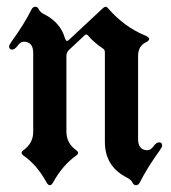

<svg xmlns="http://www.w3.org/2000/svg" viewBox="-20 -543 511 573"><path d="M7.3 -404.8Q7.3 -409.2 15.1 -419.9Q52.7 -471.7 73.7 -514.2Q78.1 -522.9 85.2 -522.9Q92.3 -522.9 96.2 -514.6Q100.1 -506.3 111.8 -500.5Q160.6 -476.1 174.3 -427.7Q176.8 -420.9 179.7 -420.9Q182.6 -420.9 185.5 -423.8L287.6 -519Q292 -522.9 295.4 -522.9Q298.8 -522.9 301.8 -519Q350.6 -462.9 412.1 -437.5Q425.3 -432.1 425.3 -426.8Q425.3 -421.4 414.1 -416Q392.1 -404.8 392.1 -376V-128.4Q392.1 -94.7 419.9 -94.7Q429.7 -94.7 438 -106.4Q446.3 -118.2 455.1 -118.2Q463.9 -118.2 463.9 -108.4Q463.9 -104 456.1 -93.3Q418.9 -41.5 397.5 1Q393.1 9.8 386 9.8Q378.9 9.8 375 1.5Q371.1 -6.8 359.4 -12.7Q293 -45.9 293 -119.6V-387.2Q293 -394 288.1 -397.5Q257.8 -418 242.2 -437.5Q240.2 -439.9 237.5 -439.9Q234.9 -439.9 232.4 -437.5L186.5 -394.5Q178.2 -386.7 178.2 -376.5V-149.9Q178.2 -115.7 207.5 -94.7Q212.9 -90.8 212.9 -86.7Q212.9 -82.5 206.5 -78.1Q166.5 -49.3 138.7 1Q133.8 9.8 128.7 9.8Q123.5 9.8 118.7 1Q89.8 -51.3 50.8 -78.1Q44.4 -82.5 44.4 -86.7Q44.4 -90.8 49.8 -94.7Q79.1 -115.2 79.1 -149.9V-384.8Q79.1 -418.5 50.8 -418.5Q41 -418.5 32.7 -406.7Q24.4 -395 15.9 -395Q7.3 -395 7.3 -404.8Z"/></svg>

Font: UnifrakturMaguntia20
Style: Book
Weight: 400
Designer: j. 'mach' wust, Gerrit Ansmann, Georg Duffner, based on a font by Peter Wiegel, original typeface by Carl Albert Fahrenw
Version: Version 2017-03-19